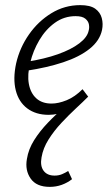

<svg xmlns="http://www.w3.org/2000/svg" viewBox="-20 -440 431 749"><path d="M170 8Q120 8 86.5 -17Q53 -42 41.5 -87.5Q30 -133 43 -193Q57 -254 93 -305.5Q129 -357 180.5 -388.5Q232 -420 293 -420Q332 -420 351.5 -406Q371 -392 377 -369.5Q383 -347 378 -323Q369 -281 329.5 -249.5Q290 -218 226.5 -197Q163 -176 83 -164L84 -199Q154 -210 206 -228.5Q258 -247 289.5 -271Q321 -295 326 -321Q329 -331 327 -344Q325 -357 313 -367Q301 -377 275 -377Q230 -377 194 -351Q158 -325 133.5 -283.5Q109 -242 98 -196Q86 -149 92.5 -113Q99 -77 121.5 -56.5Q144 -36 181 -36Q208 -36 240 -49Q272 -62 302 -92L324 -63Q306 -45 286.5 -32Q267 -19 247.5 -10Q228 -1 208 3.5Q188 8 170 8ZM174 289Q122 289 99.5 256.5Q77 224 85 180Q91 142 113 107Q135 72 166.5 39Q198 6 233.5 -24Q269 -54 303 -81L324 -63Q304 -43 276 -17Q248 9 219.5 39.5Q191 70 169.5 104Q148 138 142 174Q136 207 150 226Q164 245 193 245Q209 245 222 239.5Q235 234 246 227L261 259Q243 273 221 281Q199 289 174 289Z"/></svg>

Font: Ysabeau Office Light
Style: Italic
Weight: 300
Italic angle: -12°
Designer: Christian Thalmann (Catharsis Fonts)
Version: Version 2.001;gftools[0.9.30]; featfreeze: tnum,lnum,ss02